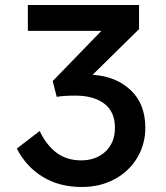

<svg xmlns="http://www.w3.org/2000/svg" viewBox="-20 -732 660 765"><path d="M534 -712H91V-609H384L190 -409L206 -346Q231 -351 281 -351Q353 -351 395.5 -319Q438 -287 438 -223Q438 -164 400.5 -128.5Q363 -93 303 -93Q247 -93 206.5 -122.5Q166 -152 138 -210L47 -140Q84 -68 150 -27.5Q216 13 306 13Q379 13 436.5 -18Q494 -49 526.5 -103Q559 -157 559 -223Q559 -318 500.5 -373Q442 -428 349 -434L534 -616Z"/></svg>

Font: Geom Medium
Style: Bold
Weight: 500
Version: Version 1.102